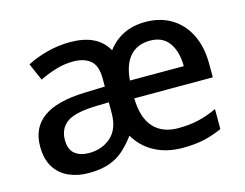

<svg xmlns="http://www.w3.org/2000/svg" viewBox="-82 -678 1044 817"><g transform="rotate(-15 440.0 -269.5)"><path d="M614 -549Q680 -549 729 -519Q778 -489 804.5 -434.5Q831 -380 831 -307V-247H485Q487 -161 525.5 -118.5Q564 -76 634 -76Q684 -76 724 -85.5Q764 -95 805 -114V-26Q765 -8 724.5 1Q684 10 630 10Q562 10 509 -17.5Q456 -45 424 -99Q399 -65 371.5 -40.5Q344 -16 306.5 -3Q269 10 216 10Q168 10 129 -7.5Q90 -25 67.5 -61Q45 -97 45 -153Q45 -235 104.5 -278Q164 -321 286 -325L377 -328V-364Q377 -420 349.5 -443Q322 -466 274 -466Q235 -466 197 -454.5Q159 -443 125 -426L92 -502Q129 -522 179.5 -535.5Q230 -549 282 -549Q342 -549 383 -529.5Q424 -510 447 -469Q475 -507 517 -528Q559 -549 614 -549ZM307 -257Q221 -253 187.5 -226.5Q154 -200 154 -152Q154 -110 177.5 -91Q201 -72 240 -72Q298 -72 337 -107Q376 -142 376 -212V-259ZM613 -467Q557 -467 524.5 -431Q492 -395 487 -325H724Q724 -388 696.5 -427.5Q669 -467 613 -467Z"/></g></svg>

Font: Noto Sans Vithkuqi Medium
Style: Regular
Weight: 500
Version: Version 1.001